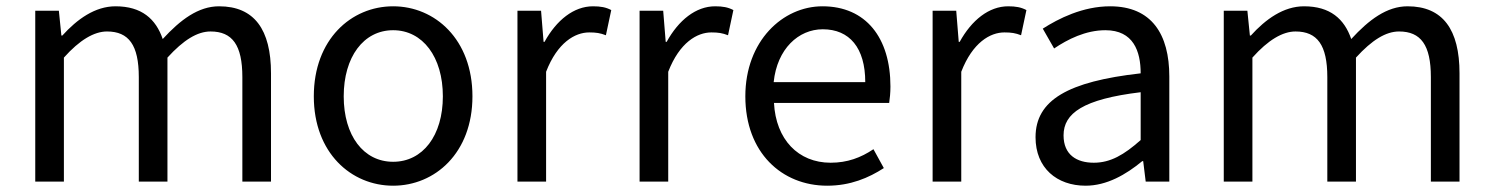

<svg xmlns="http://www.w3.org/2000/svg" viewBox="-20 -577 4742 610"><path d="M92 0H183V-394C233 -450 279 -477 320 -477C389 -477 421 -434 421 -332V0H512V-394C563 -450 607 -477 649 -477C718 -477 750 -434 750 -332V0H841V-344C841 -483 788 -557 676 -557C610 -557 553 -514 497 -453C475 -517 430 -557 347 -557C282 -557 225 -516 178 -464H175L167 -543H92Z M1229 13C1362 13 1481 -91 1481 -271C1481 -452 1362 -557 1229 -557C1096 -557 977 -452 977 -271C977 -91 1096 13 1229 13ZM1229 -63C1135 -63 1072 -146 1072 -271C1072 -396 1135 -481 1229 -481C1323 -481 1387 -396 1387 -271C1387 -146 1323 -63 1229 -63Z M1624 0H1715V-349C1751 -442 1807 -474 1852 -474C1874 -474 1887 -472 1905 -465L1922 -545C1905 -554 1888 -557 1864 -557C1803 -557 1748 -513 1710 -444H1707L1699 -543H1624Z M2012 0H2103V-349C2139 -442 2195 -474 2240 -474C2262 -474 2275 -472 2293 -465L2310 -545C2293 -554 2276 -557 2252 -557C2191 -557 2136 -513 2098 -444H2095L2087 -543H2012Z M2608 13C2682 13 2740 -12 2788 -43L2755 -103C2715 -76 2672 -60 2619 -60C2516 -60 2445 -134 2439 -250H2805C2807 -263 2809 -282 2809 -302C2809 -457 2731 -557 2593 -557C2467 -557 2348 -447 2348 -271C2348 -92 2464 13 2608 13ZM2438 -316C2449 -422 2517 -484 2594 -484C2679 -484 2729 -425 2729 -316Z M2943 0H3034V-349C3070 -442 3126 -474 3171 -474C3193 -474 3206 -472 3224 -465L3241 -545C3224 -554 3207 -557 3183 -557C3122 -557 3067 -513 3029 -444H3026L3018 -543H2943Z M3429 13C3496 13 3557 -22 3609 -65H3612L3620 0H3695V-334C3695 -468 3639 -557 3507 -557C3420 -557 3343 -518 3293 -486L3329 -423C3372 -452 3429 -481 3492 -481C3581 -481 3604 -414 3604 -344C3373 -318 3270 -259 3270 -141C3270 -43 3338 13 3429 13ZM3455 -60C3401 -60 3359 -85 3359 -147C3359 -217 3421 -262 3604 -284V-132C3551 -85 3508 -60 3455 -60Z M3868 0H3959V-394C4009 -450 4055 -477 4096 -477C4165 -477 4197 -434 4197 -332V0H4288V-394C4339 -450 4383 -477 4425 -477C4494 -477 4526 -434 4526 -332V0H4617V-344C4617 -483 4564 -557 4452 -557C4386 -557 4329 -514 4273 -453C4251 -517 4206 -557 4123 -557C4058 -557 4001 -516 3954 -464H3951L3943 -543H3868Z"/></svg>

Font: Source Han Sans HK
Style: Regular
Weight: 400
Designer: Ryoko NISHIZUKA 西塚涼子 (kana, bopomofo & ideographs); Paul D. Hunt (Latin, Greek & Cyrillic); Sandoll Communications 산돌커뮤니
Foundry: Adobe
Version: Version 2.000;hotconv 1.0.107;makeotfexe 2.5.65593